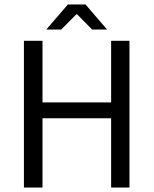

<svg xmlns="http://www.w3.org/2000/svg" viewBox="-20 -838 686 858"><path d="M169.9 -655.8V-380.4H476.6V-655.8H558.6V0H476.6V-309.6H169.9V0H86.9V-655.8ZM283.2 -817.9H362.3L458.5 -706.1H391.6L324.7 -773.9H320.8L253.9 -706.1H187Z"/></svg>

Font: Varta
Style: Regular
Weight: 400
Designer: Joana Correia, Viktoriya Grabowska, Eben Sorkin
Foundry: Sorkin Type
Version: Version 1.003; ttfautohint (v1.3) -l 8 -r 24 -G 200 -x 12 -H